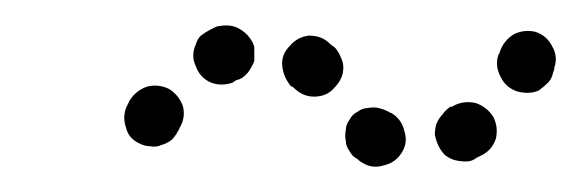

<svg xmlns="http://www.w3.org/2000/svg" viewBox="-20 -310 457 151"><path d="M282 -180Q291 -182 296 -190Q301 -198 298 -207Q296 -216 288 -221Q287 -221 286 -222Q282 -224 278 -225Q274 -226 269 -225Q265 -225 261 -222Q257 -220 255 -216Q252 -212 252 -208Q251 -203 252 -199Q252 -195 255 -191Q257 -187 261 -185Q263 -183 265 -182Q273 -177 282 -180ZM370 -201Q372 -210 368 -218Q363 -226 354 -229Q345 -231 337 -227Q336 -226 334 -226Q330 -223 328 -220Q325 -217 323 -212Q322 -208 322 -204Q323 -199 325 -195Q327 -191 330 -188Q334 -185 338 -184Q342 -183 347 -183Q351 -183 355 -186Q357 -187 359 -188Q367 -192 370 -201ZM124 -226Q121 -235 113 -240Q105 -244 96 -242Q87 -239 82 -231Q81 -229 80 -227Q76 -219 79 -210Q81 -201 90 -197Q94 -195 98 -195Q103 -194 107 -196Q111 -197 115 -200Q118 -203 120 -207Q121 -208 121 -209Q126 -217 124 -226ZM227 -234Q237 -234 243 -241Q246 -244 248 -248Q250 -252 250 -257Q250 -261 248 -265Q246 -270 243 -273Q241 -274 239 -276Q233 -282 223 -282Q214 -281 208 -274Q201 -267 202 -258Q203 -249 209 -242Q210 -242 211 -241Q218 -234 227 -234ZM414 -274Q410 -282 401 -285Q392 -287 384 -283Q376 -278 373 -269Q373 -268 372 -267Q369 -258 374 -249Q378 -241 387 -238Q391 -237 395 -237Q400 -237 404 -239Q408 -242 411 -245Q414 -248 415 -253Q416 -255 416 -257Q419 -266 414 -274ZM163 -245Q154 -242 146 -245Q137 -249 134 -258Q132 -262 132 -266Q132 -271 134 -275Q135 -279 138 -282Q142 -285 146 -287Q148 -288 150 -289Q154 -290 158 -290Q163 -290 167 -288Q171 -286 174 -283Q177 -280 179 -276Q180 -274 180 -272Q180 -270 180 -267Q180 -265 180 -262Q178 -257 175 -253Q171 -248 166 -247Q164 -246 163 -245Z"/></svg>

Font: FRB American Cursive Dotted Extrabold
Style: Bold Italic
Weight: 800
Italic angle: -25°
Version: Version 2.0;Modular Font Editor K font №1